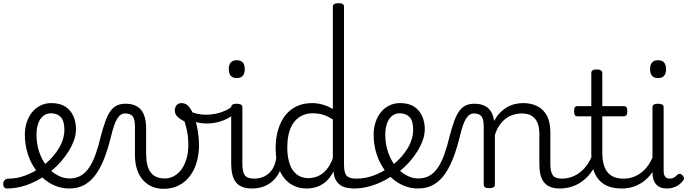

<svg xmlns="http://www.w3.org/2000/svg" viewBox="-103 -1166 4315 1205"><path d="M-60 17Q-72 17 -78 7.5Q-84 -2 -83 -14Q-82 -26 -73.5 -35.5Q-65 -45 -47 -45Q2 -45 53 -63.5Q104 -82 150 -114Q196 -146 229 -184Q252 -211 268 -238Q284 -265 292.5 -294Q301 -323 301 -352Q301 -407 278.5 -431Q256 -455 216 -455Q203 -455 197.5 -464.5Q192 -474 192.5 -487Q193 -500 200 -509.5Q207 -519 219 -519Q274 -519 308 -496Q342 -473 358 -436Q374 -399 374 -356Q374 -322 361.5 -286.5Q349 -251 327.5 -216.5Q306 -182 278 -150Q235 -102 180 -64Q125 -26 64 -4.5Q3 17 -60 17Z M331 17Q286 17 244 0Q202 -17 167.5 -48Q133 -79 107 -121.5Q81 -164 67 -214.5Q53 -265 53 -321Q53 -364 65.5 -400.5Q78 -437 100 -463.5Q122 -490 152.5 -504.5Q183 -519 219 -519Q231 -519 237 -509.5Q243 -500 242.5 -487Q242 -474 234.5 -464.5Q227 -455 215 -455Q200 -455 186 -449Q172 -443 161 -432Q150 -421 142.5 -405Q135 -389 130.5 -368.5Q126 -348 126 -323Q126 -262 143.5 -211Q161 -160 191 -123Q221 -86 258 -66Q295 -46 333 -46Q374 -46 404 -63.5Q434 -81 456.5 -114.5Q479 -148 496.5 -196.5Q514 -245 529 -308Q543 -362 557 -401.5Q571 -441 588 -466Q605 -491 628.5 -503Q652 -515 685 -515Q697 -515 703 -505.5Q709 -496 708.5 -484Q708 -472 701 -463Q694 -454 682 -454Q668 -454 656 -446.5Q644 -439 633.5 -422.5Q623 -406 613.5 -379Q604 -352 595 -314Q578 -244 556 -184Q534 -124 503.5 -78.5Q473 -33 431 -8Q389 17 331 17Z M923 19Q884 19 852 5.5Q820 -8 795.5 -34.5Q771 -61 757.5 -101Q744 -141 744 -193V-371Q744 -418 729.5 -436Q715 -454 683 -454Q669 -454 662 -463Q655 -472 655 -484Q655 -496 662.5 -505.5Q670 -515 685 -515Q717 -515 741.5 -505.5Q766 -496 782 -477Q798 -458 806 -428.5Q814 -399 814 -360V-207Q814 -164 821 -133.5Q828 -103 843 -83.5Q858 -64 880 -55Q902 -46 932 -46Q955 -46 976.5 -55Q998 -64 1016.5 -81Q1035 -98 1049 -124Q1063 -150 1071 -183.5Q1079 -217 1079 -259Q1079 -301 1072 -337.5Q1065 -374 1055 -404Q1026 -418 1010 -434.5Q994 -451 994 -474Q994 -489 1004 -504Q1014 -519 1038 -519Q1065 -519 1085 -493.5Q1105 -468 1118.5 -427.5Q1132 -387 1139 -341.5Q1146 -296 1146 -255Q1146 -213 1137.5 -172.5Q1129 -132 1111.5 -97.5Q1094 -63 1067.5 -37Q1041 -11 1005 4Q969 19 923 19Z M1194 -391Q1160 -391 1129.5 -399.5Q1099 -408 1064 -426Q1055 -431 1054 -439.5Q1053 -448 1057.5 -456.5Q1062 -465 1069 -469.5Q1076 -474 1082 -471Q1104 -459 1132 -452.5Q1160 -446 1191 -446Q1223 -446 1255 -453Q1287 -460 1314 -473Q1341 -486 1357 -502Q1366 -513 1377 -509Q1388 -505 1392.5 -494Q1397 -483 1388 -472Q1354 -433 1303 -412Q1252 -391 1194 -391Z M1479 17Q1443 17 1417.5 7Q1392 -3 1377 -23Q1362 -43 1355 -72Q1348 -101 1348 -139V-493Q1348 -504 1356.5 -509.5Q1365 -515 1382 -515Q1400 -515 1409 -509.5Q1418 -504 1418 -493V-139Q1418 -88 1433 -66.5Q1448 -45 1492 -45Q1503 -45 1509 -35.5Q1515 -26 1514 -14Q1513 -2 1504.5 7.5Q1496 17 1479 17ZM1383 -676Q1358 -676 1345.5 -690Q1333 -704 1333 -732Q1333 -760 1345.5 -774Q1358 -788 1383 -788Q1408 -788 1420.5 -774Q1433 -760 1433 -732Q1433 -704 1420.5 -690Q1408 -676 1383 -676Z M1478 17Q1466 17 1460 7.5Q1454 -2 1455 -14Q1456 -26 1465 -35.5Q1474 -45 1491 -45Q1522 -45 1547 -55Q1572 -65 1590 -83.5Q1608 -102 1618.5 -128Q1629 -154 1632 -186Q1633 -199 1644 -203.5Q1655 -208 1665.5 -203.5Q1676 -199 1675 -186Q1672 -137 1656.5 -99.5Q1641 -62 1615 -36Q1589 -10 1554.5 3.5Q1520 17 1478 17Z M1822 17Q1765 17 1721 -11.5Q1677 -40 1652 -96.5Q1627 -153 1627 -236Q1627 -287 1637 -330.5Q1647 -374 1666 -409Q1685 -444 1712.5 -468.5Q1740 -493 1776.5 -506Q1813 -519 1857 -519Q1889 -519 1922 -509.5Q1955 -500 1986 -482V-1124Q1986 -1135 1995 -1140.5Q2004 -1146 2022 -1146Q2040 -1146 2048 -1140.5Q2056 -1135 2056 -1124V-132Q2056 -82 2072 -63.5Q2088 -45 2133 -45Q2143 -45 2148.5 -35.5Q2154 -26 2153 -14Q2152 -2 2144 7.5Q2136 17 2120 17Q2090 17 2067 11Q2044 5 2028 -8Q2012 -21 2002.5 -40Q1993 -59 1991 -85L1990 -90Q1967 -46 1938.5 -23Q1910 0 1880 8.5Q1850 17 1822 17ZM1833 -48Q1863 -48 1891.5 -60Q1920 -72 1944.5 -99.5Q1969 -127 1986 -173V-416Q1953 -438 1922.5 -446.5Q1892 -455 1859 -455Q1830 -455 1805.5 -446Q1781 -437 1761.5 -420Q1742 -403 1728 -377Q1714 -351 1707 -317Q1700 -283 1700 -240Q1700 -182 1714.5 -138.5Q1729 -95 1759 -71.5Q1789 -48 1833 -48Z M2120 17Q2105 17 2099 7.5Q2093 -2 2095.5 -14Q2098 -26 2107.5 -35.5Q2117 -45 2133 -45Q2189 -45 2242 -64.5Q2295 -84 2335 -114Q2346 -121 2354.5 -117Q2363 -113 2367.5 -103Q2372 -93 2371.5 -82Q2371 -71 2362 -66Q2329 -42 2288 -23Q2247 -4 2204 6.5Q2161 17 2120 17Z M2339 -113Q2361 -129 2381 -147Q2401 -165 2418 -184Q2441 -211 2457 -238Q2473 -265 2481.5 -294Q2490 -323 2490 -352Q2490 -407 2467.5 -431Q2445 -455 2405 -455Q2392 -455 2386.5 -464.5Q2381 -474 2381.5 -487Q2382 -500 2389 -509.5Q2396 -519 2408 -519Q2463 -519 2497 -496Q2531 -473 2547 -436Q2563 -399 2563 -356Q2563 -322 2550.5 -286.5Q2538 -251 2516.5 -216.5Q2495 -182 2467 -150Q2446 -127 2422.5 -106Q2399 -85 2373 -66Z M2520 17Q2475 17 2433 0Q2391 -17 2356.5 -48Q2322 -79 2296 -121.5Q2270 -164 2256 -214.5Q2242 -265 2242 -321Q2242 -364 2254.5 -400.5Q2267 -437 2289 -463.5Q2311 -490 2341.5 -504.5Q2372 -519 2408 -519Q2420 -519 2426 -509.5Q2432 -500 2431.5 -487Q2431 -474 2423.5 -464.5Q2416 -455 2404 -455Q2389 -455 2375 -449Q2361 -443 2350 -432Q2339 -421 2331.5 -405Q2324 -389 2319.5 -368.5Q2315 -348 2315 -323Q2315 -262 2332.5 -211Q2350 -160 2380 -123Q2410 -86 2447 -66Q2484 -46 2522 -46Q2563 -46 2593 -63.5Q2623 -81 2645.5 -114.5Q2668 -148 2685.5 -196.5Q2703 -245 2718 -308Q2732 -362 2746 -401.5Q2760 -441 2777 -466Q2794 -491 2817.5 -503Q2841 -515 2874 -515Q2886 -515 2892 -505.5Q2898 -496 2897.5 -484Q2897 -472 2890 -463Q2883 -454 2871 -454Q2857 -454 2845 -446.5Q2833 -439 2822.5 -422.5Q2812 -406 2802.5 -379Q2793 -352 2784 -314Q2767 -244 2745 -184Q2723 -124 2692.5 -78.5Q2662 -33 2620 -8Q2578 17 2520 17Z M3410 17Q3375 17 3350.5 7Q3326 -3 3310.5 -23Q3295 -43 3288.5 -72Q3282 -101 3282 -139V-326Q3282 -366 3270.5 -394.5Q3259 -423 3235 -438.5Q3211 -454 3170 -454Q3146 -454 3121.5 -447Q3097 -440 3075 -424.5Q3053 -409 3034 -383Q3015 -357 3003 -319V-7Q3003 4 2994 9.5Q2985 15 2967 15Q2950 15 2941.5 9.5Q2933 4 2933 -7V-371Q2933 -418 2918.5 -436Q2904 -454 2872 -454Q2859 -454 2853 -463Q2847 -472 2847 -484Q2847 -496 2854 -505.5Q2861 -515 2874 -515Q2901 -515 2922 -508.5Q2943 -502 2958.5 -489Q2974 -476 2983.5 -457Q2993 -438 2997 -414L2999 -407Q3013 -436 3033.5 -457Q3054 -478 3077.5 -492Q3101 -506 3127 -512.5Q3153 -519 3180 -519Q3230 -519 3268.5 -500Q3307 -481 3329 -440.5Q3351 -400 3351 -334V-139Q3351 -88 3366 -66.5Q3381 -45 3423 -45Q3435 -45 3440.5 -35.5Q3446 -26 3445 -14Q3444 -2 3435.5 7.5Q3427 17 3410 17Z M3409 17Q3397 17 3391 7.5Q3385 -2 3386 -14Q3387 -26 3396 -35.5Q3405 -45 3422 -45Q3457 -45 3487.5 -56.5Q3518 -68 3542.5 -88.5Q3567 -109 3586 -137.5Q3605 -166 3616 -199Q3621 -212 3631.5 -211Q3642 -210 3650 -202Q3658 -194 3654 -183Q3641 -137 3617.5 -100Q3594 -63 3562.5 -37Q3531 -11 3492.5 3Q3454 17 3409 17Z M3798 17Q3748 17 3712.5 2.5Q3677 -12 3653.5 -40Q3630 -68 3619 -109Q3608 -150 3608 -202V-436H3523Q3510 -436 3505 -443.5Q3500 -451 3500 -468Q3500 -486 3505 -493Q3510 -500 3523 -500H3608V-708Q3608 -719 3616 -724.5Q3624 -730 3641 -730Q3659 -730 3668 -724.5Q3677 -719 3677 -708V-500H3811Q3823 -500 3828.5 -493Q3834 -486 3834 -468Q3834 -451 3828.5 -443.5Q3823 -436 3811 -436H3677V-208Q3677 -171 3684 -141Q3691 -111 3706.5 -89.5Q3722 -68 3747.5 -56.5Q3773 -45 3810 -45Q3822 -45 3828 -35.5Q3834 -26 3833 -14Q3832 -2 3823.5 7.5Q3815 17 3798 17Z M3797 17Q3785 17 3779 7.5Q3773 -2 3774 -14Q3775 -26 3784 -35.5Q3793 -45 3810 -45Q3845 -45 3874 -56Q3903 -67 3927 -87Q3951 -107 3968.5 -133.5Q3986 -160 3997 -189Q4002 -202 4012 -201Q4022 -200 4029.5 -191Q4037 -182 4034 -172Q4021 -131 3999 -96.5Q3977 -62 3947.5 -36.5Q3918 -11 3880.5 3Q3843 17 3797 17Z M4084 17Q4038 17 4015 -9Q3992 -35 3992 -84V-493Q3992 -504 4000.5 -509.5Q4009 -515 4026 -515Q4044 -515 4053 -509.5Q4062 -504 4062 -493V-95Q4062 -70 4071.5 -57.5Q4081 -45 4099 -45Q4110 -45 4118.5 -48Q4127 -51 4135 -57Q4143 -63 4152 -72Q4158 -77 4167 -74.5Q4176 -72 4181 -65Q4188 -58 4189.5 -49.5Q4191 -41 4185 -34Q4174 -18 4158 -6.5Q4142 5 4122.5 11Q4103 17 4084 17ZM4027 -676Q4002 -676 3989.5 -690Q3977 -704 3977 -732Q3977 -760 3989.5 -774Q4002 -788 4027 -788Q4052 -788 4064.5 -774Q4077 -760 4077 -732Q4077 -704 4064.5 -690Q4052 -676 4027 -676Z"/></svg>

Font: Playwrite BR Light
Style: Regular
Weight: 300
Version: Version 1.003